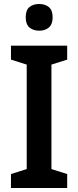

<svg xmlns="http://www.w3.org/2000/svg" viewBox="-20 -943 393 963"><path d="M317 0H35V-70L114 -95V-619L35 -644V-714H317V-644L238 -619V-95L317 -70ZM177 -923Q206 -923 225 -907.5Q244 -892 244 -856Q244 -821 225 -805Q206 -789 177 -789Q147 -789 128 -805Q109 -821 109 -856Q109 -892 127.5 -907.5Q146 -923 177 -923Z"/></svg>

Font: Noto Sans Khmer SemiCondensed SemiBold
Style: Regular
Weight: 600
Width: 4
Designer: Danh Hong and the Monotype Design Team
Foundry: Monotype Imaging Inc.
Version: Version 2.004; ttfautohint (v1.8.4.7-5d5b)